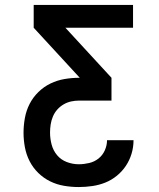

<svg xmlns="http://www.w3.org/2000/svg" viewBox="-20 -540 640 775"><path d="M298 215Q268 215 238.5 210Q209 205 182.5 192Q156 179 134.5 158Q113 137 99.5 110.5Q86 84 80.5 54.5Q75 25 75 -4Q75 -34 80.5 -64Q86 -94 99.5 -120.5Q113 -147 135 -168.5Q157 -190 184 -203Q211 -216 240.5 -221Q270 -226 300 -226H302L116 -428V-520H517V-428H244L430 -226V-134H300Q283 -134 267 -130.5Q251 -127 236.5 -118.5Q222 -110 211 -97.5Q200 -85 193.5 -69.5Q187 -54 184.5 -37.5Q182 -21 182 -5Q182 20 188.5 44Q195 68 210.5 86.5Q226 105 249.5 114Q273 123 298 123Q319 123 340 118Q361 113 377.5 100Q394 87 403 67Q412 47 412 26H519Q519 54 511 80.5Q503 107 488 129.5Q473 152 451.5 169.5Q430 187 405 197Q380 207 352.5 211Q325 215 298 215Z"/></svg>

Font: Iosevka SS04 Semibold Extended
Style: Regular
Weight: 600
Width: 7
Monospace: yes
Designer: Belleve Invis
Foundry: Belleve Invis
Version: Version 19.0.0; ttfautohint (v1.8.4)